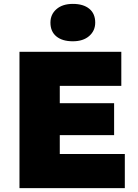

<svg xmlns="http://www.w3.org/2000/svg" viewBox="-20 -966 708 986"><path d="M80 0V-700H603V-525H287V-175H621V0ZM183 -272V-436H566V-272ZM354 -754Q300 -754 269.5 -779Q239 -804 239 -850Q239 -892 270 -919Q301 -946 354 -946Q408 -946 438.5 -921Q469 -896 469 -850Q469 -808 438 -781Q407 -754 354 -754Z"/></svg>

Font: Lexend Deca Black
Style: Regular
Weight: 900
Designer: Bonnie Shaver-Troup, Thomas Jockin
Foundry: Lexend
Version: Version 1.007